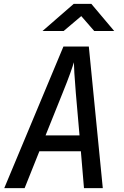

<svg xmlns="http://www.w3.org/2000/svg" viewBox="-20 -970 640 990"><path d="M2 0 307 -730H438L510 0H413L397 -190H183L107 0ZM215 -272H390L371 -490Q366 -550 363.5 -592Q361 -634 361 -649Q357 -634 342 -592Q327 -550 303 -491ZM199 -810 360 -950H451L569 -810H466L399 -887L308 -810Z"/></svg>

Font: JetBrains Mono NL Medium
Style: Italic
Weight: 500
Italic angle: -9°
Monospace: yes
Designer: Philipp Nurullin, Konstantin Bulenkov
Foundry: JetBrains
Version: Version 2.305; ttfautohint (v1.8.4.7-5d5b)